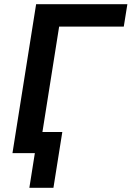

<svg xmlns="http://www.w3.org/2000/svg" viewBox="-20 -725 623 909"><path d="M119 164 145 0H48L63 -100H275L233 164ZM39 0 151 -705H583L566 -599H260L165 0Z"/></svg>

Font: Nunito Sans 10pt SemiCondensed
Style: Bold Italic
Weight: 700
Width: 4
Italic angle: -9°
Designer: Vernon Adams
Foundry: Vernon Adams
Version: Version 3.101;gftools[0.9.27]